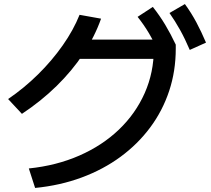

<svg xmlns="http://www.w3.org/2000/svg" viewBox="-20 -875 1040 946"><path d="M122 -45Q258 -59 371 -108.5Q484 -158 566 -236.5Q648 -315 693 -416.5Q738 -518 738 -635L783 -585H333V-680H826L846 -655V-635Q846 -525 813.5 -427Q781 -329 720 -247Q659 -165 574 -102.5Q489 -40 382.5 -0.5Q276 39 153 51ZM20 -387Q99 -441 167.5 -508.5Q236 -576 289 -651.5Q342 -727 372 -802L478 -783Q446 -693 390.5 -609.5Q335 -526 259 -451.5Q183 -377 88 -314ZM766 -613Q739 -669 714 -711Q689 -753 658 -792L733 -841Q767 -798 794 -753Q821 -708 846 -655ZM915 -629Q891 -685 867 -728Q843 -771 815 -811L891 -855Q923 -811 947.5 -765Q972 -719 995 -665Z"/></svg>

Font: M PLUS 2 Thin Medium
Style: Regular
Weight: 500
Version: Version 1.001